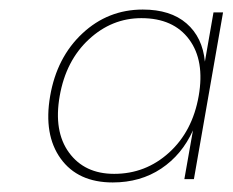

<svg xmlns="http://www.w3.org/2000/svg" viewBox="-20 -729 487 402"><path d="M279 -709Q337 -709 370.5 -680Q404 -651 409 -600L427 -703H447L386 -354H366L384 -456Q361 -405 317.5 -376Q274 -347 216 -347Q143 -347 107 -397Q71 -447 85 -528Q99 -609 152.5 -659Q206 -709 279 -709ZM276 -691Q214 -691 166 -646.5Q118 -602 105 -528Q92 -454 124.5 -409.5Q157 -365 219 -365Q285 -365 334 -409.5Q383 -454 396 -528Q409 -602 376 -646.5Q343 -691 276 -691Z"/></svg>

Font: Poppins Thin
Style: Italic
Weight: 250
Italic angle: -10°
Designer: Ninad Kale (Devanagari), Jonny Pinhorn (Latin)
Foundry: Indian Type Foundry
Version: Version 3.200;PS 1.000;hotconv 16.6.54;makeotf.lib2.5.65590